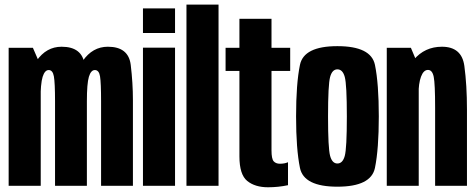

<svg xmlns="http://www.w3.org/2000/svg" viewBox="-20 -805 2064 832"><path d="M17.5 0H156.5V-519.5L122.5 -598H17.5ZM218.5 0H356.5V-371Q356.5 -445.5 346.8 -524Q337 -602.5 247 -602.5Q180.5 -602.5 138.2 -541.2Q96 -480 96 -411L155.5 -366.5Q155.5 -443 164.8 -472.2Q174 -501.5 191 -501.5Q208.5 -501.5 213.5 -474Q218.5 -446.5 218.5 -365ZM418 0H556V-371Q556 -445 546.5 -523.8Q537 -602.5 447.5 -602.5Q381 -602.5 338.5 -541Q296 -479.5 296 -411L356.5 -366.5Q356.5 -443 365.2 -472.2Q374 -501.5 391 -501.5Q409 -501.5 413.5 -474Q418 -446.5 418 -365Z M599.5 0H738.5V-598.5H599.5ZM599.5 -768.5V-662H738.5V-768.5Z M788 0H927V-785H788Z M1141.5 6.5Q1186 6.5 1228 -2.5V-102Q1213 -95.5 1193 -95.5Q1175.5 -95.5 1166 -106Q1156.5 -116.5 1156.5 -153.5V-497.5H1237.5V-598H1156.5V-723.5H1017.5V-598H957.5V-497.5H1017.5V-127.5Q1017.5 -48.5 1051.2 -21Q1085 6.5 1141.5 6.5Z M1442 4Q1588 4 1604.8 -77.5Q1621.5 -159 1621.5 -300.5Q1621.5 -442.5 1604.8 -523.8Q1588 -605 1442 -605Q1296.5 -605 1279.8 -523.8Q1263 -442.5 1263 -300.5Q1263 -159 1279.8 -77.5Q1296.5 4 1442 4ZM1442 -96.5Q1419.5 -96.5 1410.5 -129.5Q1401.5 -162.5 1401.5 -300Q1401.5 -438.5 1410.5 -471.5Q1419.5 -504.5 1442 -504.5Q1465 -504.5 1474 -471.5Q1483 -438.5 1483 -300Q1483 -162.5 1474 -129.5Q1465 -96.5 1442 -96.5Z M1656 0H1794.5V-517L1760.5 -598H1656ZM1865.5 0H2003.5V-330.5Q2003.5 -436 1992.2 -519.2Q1981 -602.5 1895 -602.5Q1820.5 -602.5 1773 -546Q1725.5 -489.5 1725.5 -407L1793.5 -392.5Q1793.5 -444 1804.5 -473Q1815.5 -502 1834.5 -502Q1853.5 -502 1859.5 -471.8Q1865.5 -441.5 1865.5 -338.5Z"/></svg>

Font: Anybody ExtraCondensed
Style: Bold
Weight: 700
Width: 2
Version: Version 1.113;gftools[0.9.25]